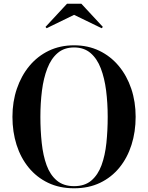

<svg xmlns="http://www.w3.org/2000/svg" viewBox="-20 -1004 797 1034"><path d="M379 10Q300.5 10 239 -19.5Q177.5 -49 134.5 -101.5Q91.5 -154 69.2 -224Q47 -294 47 -375Q47 -456 70.8 -526Q94.5 -596 138.2 -648.8Q182 -701.5 243 -730.8Q304 -760 379 -760Q453.5 -760 514.5 -730.8Q575.5 -701.5 619.5 -648.8Q663.5 -596 687 -526Q710.5 -456 710.5 -375Q710.5 -294 688.2 -224Q666 -154 623.2 -101.5Q580.5 -49 519 -19.5Q457.5 10 379 10ZM379 -1.5Q436.5 -1.5 472 -31.8Q507.5 -62 526.8 -114.5Q546 -167 553 -234.2Q560 -301.5 560 -375Q560 -449 551.5 -516Q543 -583 523 -635.5Q503 -688 467.8 -718.2Q432.5 -748.5 379 -748.5Q325.5 -748.5 290.2 -718.2Q255 -688 234.8 -635.5Q214.5 -583 206 -516Q197.5 -449 197.5 -375Q197.5 -301.5 204.8 -234Q212 -166.5 231 -114.2Q250 -62 286 -31.8Q322 -1.5 379 -1.5ZM231 -852 225 -859 341 -984H418L534 -859L527.5 -852L379 -924Z"/></svg>

Font: Bodoni Moda 18pt SemiBold
Style: Regular
Weight: 600
Designer: Owen Earl
Foundry: indestructible type
Version: Version 2.005